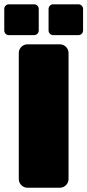

<svg xmlns="http://www.w3.org/2000/svg" viewBox="-58 -877 408 897"><path d="M-38.1 -734.9V-835Q-38.1 -844.2 -31.7 -850.6Q-25.4 -856.9 -16.1 -856.9H101.1Q110.4 -856.9 116.7 -850.6Q123 -844.2 123 -835V-734.9Q123 -725.6 116.7 -719.2Q110.4 -712.9 101.1 -712.9H-16.1Q-25.4 -712.9 -31.7 -719.2Q-38.1 -725.6 -38.1 -734.9ZM29.8 -41V-628.9Q29.8 -646 41.7 -658Q53.7 -669.9 70.8 -669.9H221.2Q238.3 -669.9 250.2 -658Q262.2 -646 262.2 -628.9V-41Q262.2 -23.9 250.2 -12Q238.3 0 221.2 0H70.8Q53.7 0 41.7 -12Q29.8 -23.9 29.8 -41ZM168.9 -734.9V-835Q168.9 -844.2 175.3 -850.6Q181.6 -856.9 190.9 -856.9H308.1Q317.4 -856.9 323.7 -850.6Q330.1 -844.2 330.1 -835V-734.9Q330.1 -725.6 323.7 -719.2Q317.4 -712.9 308.1 -712.9H190.9Q181.6 -712.9 175.3 -719.2Q168.9 -725.6 168.9 -734.9Z"/></svg>

Font: Don José
Style: Regular
Weight: 900
Designer: Cristian Tournier
Version: Version 1.000